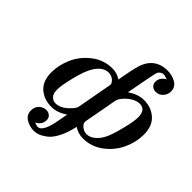

<svg xmlns="http://www.w3.org/2000/svg" viewBox="-232 -887 1274 1274"><g transform="rotate(45 405.5 -249.5)"><path d="M84 -150.9Q84 -220.7 115 -289.8Q146 -358.9 209.5 -407.5Q272.9 -456.1 352.1 -456.1H356.9Q395 -456.1 433.1 -432.1Q452.1 -547.4 466.6 -591.1Q481 -634.8 506.8 -661.1Q550.8 -705.1 621.1 -705.1Q665 -705.1 700.4 -684.6Q735.8 -664.1 735.8 -623Q735.8 -593.3 715.8 -571Q695.8 -548.8 665 -548.8Q644 -548.8 630.1 -561.5Q616.2 -574.2 616.2 -595.2Q616.2 -636.2 658.2 -659.2Q633.3 -668.9 622.1 -668.9Q598.1 -668.9 583 -645Q577.1 -635.3 537.1 -417Q595.2 -456.1 647.9 -456.1H649.9Q717.8 -456.1 764.4 -414.6Q811 -373 811 -293Q811 -223.1 779.5 -154.1Q748 -85 684.6 -36.9Q621.1 11.2 542 11.2Q496.1 11.2 459 -14.2Q443.8 55.7 418.5 103.3Q393.1 150.9 364.5 171.4Q335.9 191.9 315.9 199Q295.9 206.1 276.9 206.1Q235.8 206.1 201.4 185.1Q167 164.1 167 123Q167 88.9 189 68.8Q210.9 48.8 237.8 48.8Q258.8 48.8 272.9 61.5Q287.1 74.2 287.1 95.2Q287.1 137.2 244.1 160.2Q262.2 168.9 276.9 168.9Q314.9 168.9 337.9 73.2Q342.8 51.3 356.9 -26.9Q301.8 11.2 247.1 11.2H245.1Q176.3 11.2 130.1 -29.8Q84 -70.8 84 -150.9ZM191.9 -98.1Q191.9 -58.1 209.5 -41.5Q227.1 -24.9 248 -24.9Q289.1 -24.9 325.9 -56.9Q362.8 -88.9 373 -112.8L419.9 -369.1Q419.9 -386.2 400.9 -402.6Q381.8 -418.9 355 -418.9Q301.8 -418.9 263.2 -356.9Q236.3 -314.9 214.1 -225.6Q191.9 -136.2 191.9 -98.1ZM474.1 -75.2Q474.1 -59.1 494.1 -42.5Q514.2 -25.9 540 -25.9Q573.2 -25.9 603.5 -54Q633.8 -82 651.9 -127.9Q668.9 -169.9 686 -241.5Q703.1 -313 703.1 -346.2Q703.1 -419.4 646 -418.9Q618.2 -418.9 586.7 -399.4Q555.2 -379.9 530.8 -346.2Q525.9 -339.4 523.4 -333.7Q521 -328.1 518.6 -320.1Q516.1 -312 512.9 -293.5Q509.8 -274.9 505.9 -252.4Q502 -230 493.4 -184.6Q484.9 -139.2 475.1 -86.9Q474.1 -83 474.1 -75.2Z"/></g></svg>

Font: CMU Serif
Style: BoldItalic
Weight: 700
Italic angle: -14.04°
Version: Version 0.7.0